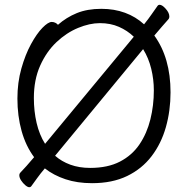

<svg xmlns="http://www.w3.org/2000/svg" viewBox="-20 -750 785 805"><path d="M123 -91Q88 -138 70.5 -201Q53 -264 53 -337Q53 -404 69.5 -462.5Q86 -521 110 -565Q134 -609 158 -633.5Q182 -658 197 -658Q205 -658 212 -654.5Q219 -651 223 -646Q258 -677 302 -695Q346 -713 405 -713Q459 -713 504 -696.5Q549 -680 584 -648Q602 -670 616 -690.5Q630 -711 641 -726Q644 -730 649 -730Q660 -730 675 -713Q690 -696 690 -681Q690 -673 685 -668Q675 -657 659.5 -639Q644 -621 627 -601Q695 -507 695 -363Q695 -286 675.5 -217Q656 -148 615.5 -95Q575 -42 513 -12Q451 18 366 18Q304 18 254.5 1.5Q205 -15 168 -44Q150 -23 136 -3.5Q122 16 111 31Q108 35 103 35Q96 35 86 26.5Q76 18 68.5 6.5Q61 -5 61 -15Q61 -22 66 -27Q75 -36 91 -54Q107 -72 123 -91ZM541 -596Q514 -622 478.5 -637.5Q443 -653 399 -653Q356 -653 307.5 -633Q259 -613 217 -573.5Q175 -534 148.5 -475Q122 -416 122 -339Q122 -284 133.5 -234.5Q145 -185 169 -147ZM211 -97Q238 -73 275 -59.5Q312 -46 358 -46Q432 -46 483 -72.5Q534 -99 565 -145Q596 -191 610.5 -249.5Q625 -308 625 -371Q625 -417 614 -462Q603 -507 580 -544Z"/></svg>

Font: Moon Stars Kai HW
Style: Regular
Weight: 400
Designer: GuiWonder
Version: Version 1.101